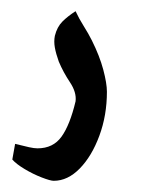

<svg xmlns="http://www.w3.org/2000/svg" viewBox="-20 -385 290 343"><path d="M76 -62Q70 -62 54.5 -68Q39 -74 24 -83Q9 -92 2 -100L7 -128Q23 -124 32 -122Q41 -120 47 -120Q75 -120 90 -141Q105 -162 115 -204Q117 -220 105 -238Q93 -256 85 -275Q80 -289 78 -300Q76 -311 78 -321Q82 -337 91.5 -346.5Q101 -356 115 -365Q121 -352 129.5 -338.5Q138 -325 144 -313Q158 -285 164.5 -260.5Q171 -236 171 -221Q171 -179 157.5 -142.5Q144 -106 122.5 -84Q101 -62 76 -62Z"/></svg>

Font: Noto Naskh Arabic UI
Style: Regular
Weight: 400
Designer: Monotype Design Team, David Williams, Mohamad Dakak and Nizar Qandah
Foundry: Monotype Imaging Inc.
Version: Version 2.014